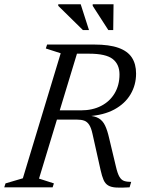

<svg xmlns="http://www.w3.org/2000/svg" viewBox="-38 -881 672 903"><path d="M343 -362Q397 -362 437.8 -383Q478.5 -404 501.2 -442.2Q524 -480.5 524 -531Q524 -578.5 492 -603.5Q460 -628.5 381 -628.5H257.5L273 -671.5H405.5Q476 -671.5 519.2 -656Q562.5 -640.5 582.2 -610.2Q602 -580 602 -535Q602 -481.5 576 -437.5Q550 -393.5 499.8 -366.2Q449.5 -339 376.5 -334.5V-337Q408.5 -335.5 427 -324.2Q445.5 -313 456.2 -290.5Q467 -268 475 -232.5L507 -98.5Q514.5 -65.5 523.5 -50Q532.5 -34.5 545.8 -30Q559 -25.5 579 -25.5L571.5 0Q532.5 2.5 508.5 1Q484.5 -0.5 470.8 -8.8Q457 -17 449.2 -34.5Q441.5 -52 435 -81.5L397 -251.5Q391 -279.5 381.5 -294Q372 -308.5 358.2 -313.5Q344.5 -318.5 323.5 -318.5H164.5L177 -362ZM145.5 -41 215.5 -18.5 209.5 0H-18L-12 -18.5L69.5 -42.5L247.5 -630.5L177.5 -653L183.5 -671.5H337ZM380.5 -739.5H352L236 -853.5V-861H341.5ZM494.5 -739.5H471.5L398 -853.5V-861H496Z"/></svg>

Font: Newsreader 20pt
Style: Italic
Weight: 400
Italic angle: -17°
Version: Version 1.003